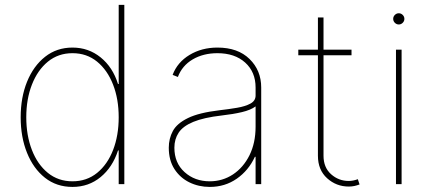

<svg xmlns="http://www.w3.org/2000/svg" viewBox="-20 -747 1749 779"><path d="M484.4 0V-727.3H461.6V-406.2H458.8Q437.5 -474.4 388.3 -514.2Q339.1 -554 274.1 -554Q210.2 -554 163 -516.7Q115.8 -479.4 89.8 -415.5Q63.9 -351.6 63.9 -271.3Q63.9 -190.7 89.7 -126.8Q115.4 -62.9 162.5 -25.7Q209.5 11.4 274.1 11.4Q339.8 11.4 388.3 -28.6Q436.8 -68.5 458.8 -136.4H461.6V0ZM461.6 -271.3Q461.6 -197.4 438.9 -138.7Q416.2 -79.9 374.1 -45.6Q332 -11.4 274.1 -11.4Q216.3 -11.4 174.2 -45.6Q132.1 -79.9 109.4 -138.7Q86.6 -197.4 86.6 -271.3Q86.6 -345.2 109.6 -403.9Q132.5 -462.7 174.5 -497Q216.6 -531.2 274.1 -531.2Q331.7 -531.2 373.8 -497Q415.8 -462.7 438.7 -403.9Q461.6 -345.2 461.6 -271.3Z M831 11.4Q786.2 11.4 748.4 -7.1Q710.6 -25.6 687.7 -61.1Q664.8 -96.6 664.8 -147.7Q664.8 -184.7 681.3 -215.4Q697.8 -246.1 742.4 -267.9Q786.9 -289.8 870.7 -299.7Q908.4 -304 941.8 -309.7Q975.1 -315.3 996.1 -326.7Q1017 -338.1 1017 -359.4V-392Q1017 -454.9 974.8 -493.1Q932.5 -531.2 862.2 -531.2Q804.7 -531.2 761.7 -505.9Q718.8 -480.5 701.7 -434.7L680.4 -443.2Q699.6 -494.3 748.9 -524.1Q798.3 -554 862.2 -554Q945.3 -554 992.5 -507.6Q1039.8 -461.3 1039.8 -392V0H1017V-110.8H1014.2Q988.6 -55.4 940.7 -22Q892.8 11.4 831 11.4ZM831 -11.4Q882.8 -11.4 925.1 -39.2Q967.3 -67.1 992.2 -117Q1017 -166.9 1017 -233V-315.3Q996.8 -300.4 961.5 -292.1Q926.1 -283.7 879.3 -278.4Q806.1 -269.9 764.2 -252.5Q722.3 -235.1 704.9 -208.8Q687.5 -182.5 687.5 -147.7Q687.5 -85.9 728.9 -48.7Q770.2 -11.4 831 -11.4Z M1406.2 -545.5V-522.7H1292.6V-115.1Q1292.6 -67.5 1323.3 -40.1Q1354 -12.8 1394.9 -12.8Q1412.6 -12.8 1431.8 -19.9L1438.9 1.4Q1428.3 5.3 1418 7.6Q1407.7 9.9 1394.9 9.9Q1344.5 9.9 1307.2 -23.8Q1269.9 -57.5 1269.9 -115.1V-522.7H1190.3V-545.5H1269.9V-676.1H1292.6V-545.5Z M1586.6 0V-545.5H1609.4V0ZM1598 -647.7Q1588.8 -647.7 1582 -654.5Q1575.3 -661.2 1575.3 -670.5Q1575.3 -679.7 1582 -686.4Q1588.8 -693.2 1598 -693.2Q1607.2 -693.2 1614 -686.4Q1620.7 -679.7 1620.7 -670.5Q1620.7 -661.2 1614 -654.5Q1607.2 -647.7 1598 -647.7Z"/></svg>

Font: Inter UI Thin
Style: Regular
Weight: 100
Designer: Rasmus Andersson
Foundry: rsms
Version: 3.2;8d6f07862